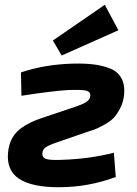

<svg xmlns="http://www.w3.org/2000/svg" viewBox="-20 -774 574 806"><path d="M477 -647 239 -541 202 -604 420 -754ZM70 -372 68 -470Q168 -504 289 -507Q338 -508 374 -503.5Q410 -499 442 -486.5Q474 -474 489.5 -446Q505 -418 501 -377Q498 -345 484 -318.5Q470 -292 455 -277Q440 -262 413.5 -248Q387 -234 377 -230.5Q367 -227 345 -220L218 -176Q183 -164 171 -155Q159 -146 158 -132Q156 -112 174 -106.5Q192 -101 239 -103Q358 -107 458 -133L466 -31Q351 12 226 12Q114 12 60 -23.5Q6 -59 14 -136Q20 -192 54.5 -224Q89 -256 154 -278L276 -319Q323 -334 341 -345Q359 -356 359 -373Q360 -389 342 -393.5Q324 -398 265 -396Q199 -392 70 -372Z"/></svg>

Font: Ezarion
Style: Bold Italic
Weight: 700
Italic angle: -8°
Designer: Natanael Gama
Version: Version 1.001;PS 001.001;hotconv 1.0.70;makeotf.lib2.5.58329